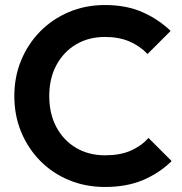

<svg xmlns="http://www.w3.org/2000/svg" viewBox="-20 -734 726 764"><path d="M398 10Q320 10 254 -17.5Q188 -45 139.5 -94.5Q91 -144 64 -209.5Q37 -275 37 -352Q37 -428 64 -493.5Q91 -559 139.5 -608.5Q188 -658 254 -686Q320 -714 398 -714Q482 -714 546 -686Q610 -658 659 -611L567 -519Q537 -551 495 -569Q453 -587 398 -587Q333 -587 283 -557.5Q233 -528 204.5 -475Q176 -422 176 -352Q176 -281 204.5 -228Q233 -175 283 -145.5Q333 -116 398 -116Q457 -116 499 -134Q541 -152 571 -185L663 -93Q614 -45 549 -17.5Q484 10 398 10Z"/></svg>

Font: Outfit Semi Bold
Style: Regular
Weight: 600
Designer: Rodrigo Fuenzalida
Foundry: fragTYPE
Version: Version 1.000